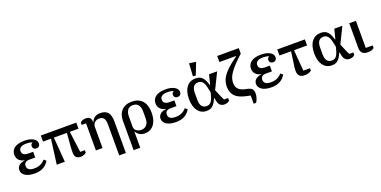

<svg xmlns="http://www.w3.org/2000/svg" viewBox="-14 -1815 6033 3037"><g transform="rotate(-20 3002.5 -296.0)"><path d="M270 12Q167 12 110.5 -25Q54 -62 54 -122Q54 -164 85.5 -195.5Q117 -227 185 -236V-240Q126 -251 94 -287Q62 -323 62 -376Q62 -410 75.5 -438.5Q89 -467 116.5 -488Q144 -509 186.5 -520.5Q229 -532 288 -532Q337 -532 374.5 -522.5Q412 -513 437.5 -497.5Q463 -482 476.5 -460.5Q490 -439 490 -415Q490 -386 473 -369Q456 -352 428 -352Q399 -352 383 -368Q367 -384 367 -411Q367 -430 376 -442Q385 -454 398 -459V-462Q383 -470 360 -474.5Q337 -479 300 -479Q234 -479 204.5 -457Q175 -435 175 -400V-394Q175 -359 201 -339.5Q227 -320 281 -320H359V-223H258Q212 -223 191 -202.5Q170 -182 170 -152V-146Q170 -109 198.5 -87.5Q227 -66 290 -66Q405 -66 471 -147L509 -116Q474 -53 414.5 -20.5Q355 12 270 12Z M695 -418H561V-520H1158V-418H1012L1058 -64H1136V-23Q1121 -7 1096 2.5Q1071 12 1039 12Q941 12 941 -95Q941 -118 942.5 -149Q944 -180 946 -209L963 -418H744L776 0H640Z M1299 -456H1226V-497Q1261 -532 1321 -532Q1411 -532 1411 -441V-435H1415Q1433 -480 1469 -506Q1505 -532 1562 -532Q1652 -532 1691.5 -483Q1731 -434 1731 -328V200H1619V-322Q1619 -394 1595 -425.5Q1571 -457 1519 -457Q1474 -457 1442.5 -428.5Q1411 -400 1411 -349V0H1299Z M1861 -300Q1861 -350 1876 -392.5Q1891 -435 1920.5 -466Q1950 -497 1993 -514.5Q2036 -532 2092 -532Q2207 -532 2269.5 -462Q2332 -392 2332 -260Q2332 -195 2317 -144.5Q2302 -94 2274.5 -59.5Q2247 -25 2208 -6.5Q2169 12 2122 12Q2069 12 2032.5 -11.5Q1996 -35 1978 -70H1973V200H1861ZM2088 -60Q2144 -60 2178 -98.5Q2212 -137 2212 -206V-323Q2212 -394 2182.5 -434Q2153 -474 2092 -474Q2031 -474 2002 -434Q1973 -394 1973 -324V-151Q1973 -129 1982.5 -112Q1992 -95 2008 -83.5Q2024 -72 2045 -66Q2066 -60 2088 -60Z M2647 12Q2544 12 2487.5 -25Q2431 -62 2431 -122Q2431 -164 2462.5 -195.5Q2494 -227 2562 -236V-240Q2503 -251 2471 -287Q2439 -323 2439 -376Q2439 -410 2452.5 -438.5Q2466 -467 2493.5 -488Q2521 -509 2563.5 -520.5Q2606 -532 2665 -532Q2714 -532 2751.5 -522.5Q2789 -513 2814.5 -497.5Q2840 -482 2853.5 -460.5Q2867 -439 2867 -415Q2867 -386 2850 -369Q2833 -352 2805 -352Q2776 -352 2760 -368Q2744 -384 2744 -411Q2744 -430 2753 -442Q2762 -454 2775 -459V-462Q2760 -470 2737 -474.5Q2714 -479 2677 -479Q2611 -479 2581.5 -457Q2552 -435 2552 -400V-394Q2552 -359 2578 -339.5Q2604 -320 2658 -320H2736V-223H2635Q2589 -223 2568 -202.5Q2547 -182 2547 -152V-146Q2547 -109 2575.5 -87.5Q2604 -66 2667 -66Q2782 -66 2848 -147L2886 -116Q2851 -53 2791.5 -20.5Q2732 12 2647 12Z M3548 -22Q3535 -7 3513 2.5Q3491 12 3462 12Q3418 12 3390 -13Q3362 -38 3350 -103L3344 -140H3339L3331 -123Q3313 -83 3294.5 -57Q3276 -31 3256 -15.5Q3236 0 3212.5 6Q3189 12 3159 12Q3115 12 3078.5 -6Q3042 -24 3015.5 -59Q2989 -94 2974.5 -145Q2960 -196 2960 -261Q2960 -326 2974.5 -376.5Q2989 -427 3016 -461.5Q3043 -496 3080.5 -514Q3118 -532 3164 -532Q3195 -532 3220 -525.5Q3245 -519 3265.5 -503Q3286 -487 3302.5 -460.5Q3319 -434 3333 -395L3347 -355H3351L3393 -520H3529L3397 -251L3445 -136Q3453 -118 3462 -99Q3471 -80 3480 -64H3548ZM3302 -323Q3285 -401 3257 -430.5Q3229 -460 3186 -460Q3135 -460 3107.5 -425Q3080 -390 3080 -314V-207Q3080 -130 3107.5 -95Q3135 -60 3186 -60Q3207 -60 3224.5 -66Q3242 -72 3256 -86.5Q3270 -101 3282 -126Q3294 -151 3305 -190L3319 -244ZM3142 -578 3155 -792 3268 -775 3188 -572Z M3897 21 3822 5Q3696 -23 3642.5 -82.5Q3589 -142 3589 -240Q3589 -283 3600.5 -325Q3612 -367 3642 -411.5Q3672 -456 3724.5 -506Q3777 -556 3858 -615L3893 -641V-646H3613V-748H3976V-656L3895 -579Q3836 -521 3799 -476Q3762 -431 3741 -394Q3720 -357 3712 -326.5Q3704 -296 3704 -266V-249Q3704 -195 3738 -158Q3772 -121 3845 -104L3887 -95Q3938 -84 3960 -58.5Q3982 -33 3982 14Q3982 50 3970 90Q3958 130 3938 159H3897Z M4254 12Q4151 12 4094.5 -25Q4038 -62 4038 -122Q4038 -164 4069.5 -195.5Q4101 -227 4169 -236V-240Q4110 -251 4078 -287Q4046 -323 4046 -376Q4046 -410 4059.5 -438.5Q4073 -467 4100.5 -488Q4128 -509 4170.5 -520.5Q4213 -532 4272 -532Q4321 -532 4358.5 -522.5Q4396 -513 4421.5 -497.5Q4447 -482 4460.5 -460.5Q4474 -439 4474 -415Q4474 -386 4457 -369Q4440 -352 4412 -352Q4383 -352 4367 -368Q4351 -384 4351 -411Q4351 -430 4360 -442Q4369 -454 4382 -459V-462Q4367 -470 4344 -474.5Q4321 -479 4284 -479Q4218 -479 4188.5 -457Q4159 -435 4159 -400V-394Q4159 -359 4185 -339.5Q4211 -320 4265 -320H4343V-223H4242Q4196 -223 4175 -202.5Q4154 -182 4154 -152V-146Q4154 -109 4182.5 -87.5Q4211 -66 4274 -66Q4389 -66 4455 -147L4493 -116Q4458 -53 4398.5 -20.5Q4339 12 4254 12Z M4926 -23Q4905 -6 4877.5 3Q4850 12 4812 12Q4755 12 4726 -15.5Q4697 -43 4697 -105Q4697 -128 4700.5 -161.5Q4704 -195 4712 -240L4736 -418H4541V-520H5006V-418H4786L4814 -64H4926Z M5656 -22Q5643 -7 5621 2.5Q5599 12 5570 12Q5526 12 5498 -13Q5470 -38 5458 -103L5452 -140H5447L5439 -123Q5421 -83 5402.5 -57Q5384 -31 5364 -15.5Q5344 0 5320.5 6Q5297 12 5267 12Q5223 12 5186.5 -6Q5150 -24 5123.5 -59Q5097 -94 5082.5 -145Q5068 -196 5068 -261Q5068 -326 5082.5 -376.5Q5097 -427 5124 -461.5Q5151 -496 5188.5 -514Q5226 -532 5272 -532Q5303 -532 5328 -525.5Q5353 -519 5373.5 -503Q5394 -487 5410.5 -460.5Q5427 -434 5441 -395L5455 -355H5459L5501 -520H5637L5505 -251L5553 -136Q5561 -118 5570 -99Q5579 -80 5588 -64H5656ZM5410 -323Q5393 -401 5365 -430.5Q5337 -460 5294 -460Q5243 -460 5215.5 -425Q5188 -390 5188 -314V-207Q5188 -130 5215.5 -95Q5243 -60 5294 -60Q5315 -60 5332.5 -66Q5350 -72 5364 -86.5Q5378 -101 5390 -126Q5402 -151 5413 -190L5427 -244Z M5865 -520V-64H5981V-21Q5945 12 5874 12Q5811 12 5782 -18Q5753 -48 5753 -115V-520Z"/></g></svg>

Font: IBM Plex Serif Medm
Style: Regular
Weight: 500
Designer: Mike Abbink, Paul van der Laan, Pieter van Rosmalen
Foundry: Bold Monday
Version: Version 3.001